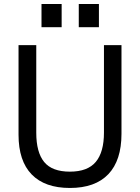

<svg xmlns="http://www.w3.org/2000/svg" viewBox="-20 -921 696 953"><path d="M72 -252V-697H160V-262Q160 -165 199.2 -117Q238.5 -69 327 -69Q415 -69 455.5 -117.5Q496 -166 496 -263V-697H583V-257Q583 -125 517.8 -56.5Q452.5 12 327 12Q202.5 12 137.2 -55.2Q72 -122.5 72 -252ZM371 -901H471V-786H371ZM186 -901H286V-786H186Z"/></svg>

Font: HK Grotesk
Style: Regular
Weight: 400
Designer: Alfredo Marco Pradil
Foundry: Hanken Design Co.
Version: Version 3.001